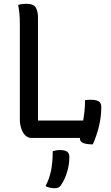

<svg xmlns="http://www.w3.org/2000/svg" viewBox="-20 -730 590 1016"><path d="M147 0Q127 0 113 -14.5Q99 -29 92 -51.5Q85 -74 85 -97V-598Q85 -632 83 -655.5Q81 -679 76 -704Q96 -710 119 -710Q157 -710 169 -690.5Q181 -671 181 -638V-92H420Q424 -114 427 -141Q430 -168 430 -200Q436 -201 444 -201.5Q452 -202 460 -202Q489 -202 502.5 -193.5Q516 -185 516 -163Q516 -112 503.5 -61Q491 -10 471 34Q403 34 403 4Q403 2 403 0ZM259 70Q270 67 278 65.5Q286 64 297 64Q323 64 335 72.5Q347 81 347 101Q347 140 335.5 178.5Q324 217 307 243Q299 257 290.5 261.5Q282 266 271 266Q242 266 221 255Q242 214 250.5 171Q259 128 259 70Z"/></svg>

Font: Recursive Sn Csl St
Style: Regular
Weight: 400
Version: Version 1.079;hotconv 1.0.112;makeotfexe 2.5.65598; ttfautoh